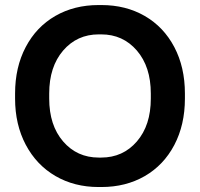

<svg xmlns="http://www.w3.org/2000/svg" viewBox="-20 -732 796 764"><path d="M40 -339.8V-359.9Q40 -464.4 82.3 -544.7Q124.5 -625 200 -668.5Q275.4 -711.9 372.1 -711.9H383.8Q480.5 -711.9 555.9 -668.5Q631.3 -625 673.6 -544.7Q715.8 -464.4 715.8 -359.9V-339.8Q715.8 -235.4 673.6 -155Q631.3 -74.7 555.9 -31.2Q480.5 12.2 383.8 12.2H372.1Q275.9 12.2 200.4 -31.7Q125 -75.7 82.5 -156Q40 -236.3 40 -339.8ZM175.8 -339.8Q175.8 -233.4 231.2 -169.2Q286.6 -105 373 -105H382.8Q469.2 -105 524.7 -169.2Q580.1 -233.4 580.1 -339.8V-359.9Q580.1 -466.3 524.7 -530.8Q469.2 -595.2 382.8 -595.2H373Q286.6 -595.2 231.2 -530.8Q175.8 -466.3 175.8 -359.9Z"/></svg>

Font: Fixel Text SemiBold
Style: Regular
Weight: 600
Width: 4
Designer: AlfaBravo + MacPaw
Foundry: Kyrylo Tkachov, Marchela Mozhyna, Serhii Makarenko, Maria Weinstein, Zakhar Kryvoshyya
Version: Version 1.211